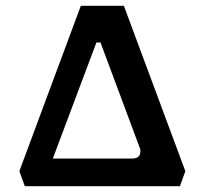

<svg xmlns="http://www.w3.org/2000/svg" viewBox="-20 -645 708 665"><path d="M409 -625 622 -52 603 0H66L47 -52L260 -625ZM437 -96Q466 -96 466 -119Q466 -122 466 -125.5Q466 -129 464 -133L328 -498H314L163 -96Z"/></svg>

Font: Changa Medium
Style: Regular
Weight: 500
Designer: Eduardo Rodriguez Tunni
Foundry: Eduardo Rodriguez Tunni
Version: Version 3.003